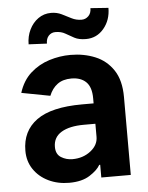

<svg xmlns="http://www.w3.org/2000/svg" viewBox="-54 -795 655 850"><g transform="rotate(-5 273.5 -370.0)"><path d="M362.6 0V-56.5H358.3Q345.5 -33.4 310.7 -11.2Q275.9 11 219.5 11Q168.7 11 127.5 -8.9Q86.3 -28.8 62.1 -64.5Q38 -100.1 38 -147Q38 -234.7 103.5 -282.3Q169 -329.9 305.8 -329.9H357.2V-352.6Q357.2 -402.3 333.8 -425.2Q310.4 -448.2 268.5 -448.2Q230.8 -448.2 206.7 -430.4Q182.5 -412.6 169.4 -380L42.3 -404.1Q59.3 -458.1 95.9 -490.8Q132.5 -523.4 179.2 -538Q225.9 -552.6 273.4 -552.6Q333.1 -552.6 383.2 -532Q433.2 -511.4 463.4 -465.9Q493.6 -420.5 493.6 -346.2V0ZM357.2 -239.3H306.5Q241.8 -239.3 205.8 -217.5Q169.7 -195.7 169.7 -152.7Q169.7 -120 192.5 -106Q215.2 -92 242.5 -92Q289.8 -92 323.5 -118.3Q357.2 -144.5 357.2 -181.1ZM380 -751.1 459.5 -745.4Q459.5 -691.4 428.1 -653.9Q396.7 -616.5 348.7 -616.5Q317.5 -616.5 297.6 -627.1Q277.7 -637.8 259.6 -648.4Q241.5 -659.1 215.9 -659.1Q198.2 -659.1 186.3 -646.5Q174.4 -633.9 174.4 -611.5L93.4 -615.4Q93.4 -650.6 107.8 -680.2Q122.2 -709.9 147.2 -727.6Q172.2 -745.4 204.2 -745.4Q230.1 -745.4 251.2 -734.9Q272.4 -724.4 292.6 -714Q312.9 -703.5 337 -703.5Q354.4 -703.5 367.2 -716.1Q380 -728.7 380 -751.1Z"/></g></svg>

Font: Interface
Style: Bold
Weight: 700
Designer: Rasmus Andersson
Foundry: rsms
Version: Version 1.8